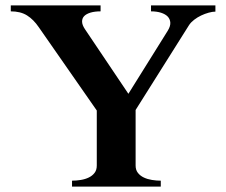

<svg xmlns="http://www.w3.org/2000/svg" viewBox="-20 -692 838 712"><path d="M778.8 -648.9V-671.9H540V-649.9Q561 -649.9 577.1 -644.8Q593.3 -639.6 602.1 -630.4Q610.8 -621.1 611.6 -607.9Q612.3 -594.7 602.1 -578.1L456.1 -344.2L294.9 -584Q284.7 -599.1 284.4 -611.6Q284.2 -624 292.2 -632.3Q300.3 -640.6 315.9 -645.3Q331.5 -649.9 353 -649.9V-671.9H20V-649.9Q56.2 -649.9 80.3 -634.8Q104.5 -619.6 124 -590.8L338.9 -282.2V-78.1Q338.9 -61.5 330.6 -50.8Q322.3 -40 309.1 -33.7Q295.9 -27.3 279.5 -24.7Q263.2 -22 247.1 -22V0H576.2V-22Q560.1 -22 543.5 -24.7Q526.9 -27.3 513.4 -33.7Q500 -40 491.5 -50.8Q482.9 -61.5 482.9 -78.1V-284.2L681.2 -599.1Q688 -609.4 700 -618.7Q711.9 -627.9 725.8 -634.5Q739.7 -641.1 753.9 -645Q768.1 -648.9 778.8 -648.9Z"/></svg>

Font: Galatia SIL
Style: Bold
Weight: 700
Designer: Development by SIL's NRSI team
Version: Version 2.1